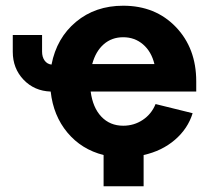

<svg xmlns="http://www.w3.org/2000/svg" viewBox="-20 -545 738 675"><path d="M127.9 -363.8Q127.9 -344.7 136.7 -332.3Q145.5 -319.8 161.1 -317.9Q179.2 -411.6 247.3 -468.3Q315.4 -524.9 413.1 -524.9Q526.4 -524.9 598.1 -450.2Q669.9 -375.5 669.9 -258.8V-223.1H298.8Q306.2 -166.5 336.4 -134.8Q366.7 -103 413.1 -103Q451.2 -103 481.9 -123.5Q512.7 -144 526.9 -179.2L657.2 -147Q640.6 -92.8 595 -53.5Q549.3 -14.2 484.9 0V109.9H344.2V0Q266.6 -19.5 217 -78.9Q167.5 -138.2 158.2 -223.1Q100.6 -225.1 62.7 -264.9Q24.9 -304.7 24.9 -362.8V-421.9H127.9ZM413.1 -414.1Q373 -414.1 344.7 -389.4Q316.4 -364.7 304.2 -319.8H522.9Q512.2 -363.8 482.9 -388.9Q453.6 -414.1 413.1 -414.1Z"/></svg>

Font: LT Superior
Style: Bold
Weight: 400
Designer: Daniel Lyons
Foundry: LyonsType
Version: Version 1.000